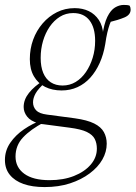

<svg xmlns="http://www.w3.org/2000/svg" viewBox="-50 -509 550 779"><path d="M131 250Q81 250 45.5 237.5Q10 225 -10 200.5Q-30 176 -30 140Q-30 102 -8.5 70.5Q13 39 47.5 15.5Q82 -8 121 -22L129 -13Q74 16 43.5 48.5Q13 81 13 126Q13 170 48.5 196Q84 222 151 222Q207 222 250 205Q293 188 318 159Q343 130 343 94Q343 72 334.5 55Q326 38 302.5 26.5Q279 15 232 9L126 -5Q121 -5 116 -6Q111 -7 105 -8V-9Q74 -18 60 -36Q46 -54 46 -75Q46 -105 67.5 -132Q89 -159 127 -183V-188L134 -175Q105 -149 94.5 -130Q84 -111 84 -94Q84 -75 96.5 -61.5Q109 -48 141 -44L254 -29Q304 -22 332 -8Q360 6 371.5 27Q383 48 383 74Q383 107 365.5 138Q348 169 314 194.5Q280 220 234 235Q188 250 131 250ZM200 -142Q162 -142 133 -156.5Q104 -171 87.5 -199.5Q71 -228 71 -269Q71 -311 84.5 -348Q98 -385 123 -414Q148 -443 181 -459.5Q214 -476 253 -476Q285 -476 310 -464Q335 -452 351 -428Q367 -404 369 -368L365 -362Q372 -413 385.5 -440.5Q399 -468 416.5 -478.5Q434 -489 452 -489Q459 -489 465 -488.5Q471 -488 476 -486Q478 -482 479 -478.5Q480 -475 480 -470Q480 -449 455.5 -438.5Q431 -428 386 -417L405 -435Q400 -424 395 -410Q390 -396 385.5 -377Q381 -358 377 -330Q370 -288 354.5 -253.5Q339 -219 316.5 -194Q294 -169 264.5 -155.5Q235 -142 200 -142ZM204 -162Q233 -162 257 -176.5Q281 -191 298.5 -216.5Q316 -242 326 -274.5Q336 -307 336 -343Q336 -397 313 -426.5Q290 -456 247 -456Q217 -456 193 -441Q169 -426 151.5 -400.5Q134 -375 124.5 -342.5Q115 -310 115 -274Q115 -238 125.5 -213Q136 -188 156 -175Q176 -162 204 -162Z"/></svg>

Font: Source Serif 4 36pt Light
Style: Italic
Weight: 300
Italic angle: -12°
Designer: Frank Grießhammer
Foundry: Adobe Systems Incorporated
Version: Version 4.004;hotconv 1.0.116;makeotfexe 2.5.65601